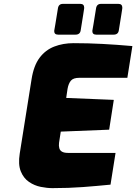

<svg xmlns="http://www.w3.org/2000/svg" viewBox="-20 -966 704 992"><path d="M251 6Q223 6 190.5 -0.5Q158 -7 130 -26Q102 -45 87.5 -80.5Q73 -116 82 -173L143 -556Q154 -627 184.5 -667.5Q215 -708 260.5 -725.5Q306 -743 360 -743Q435 -743 510 -739Q585 -735 664 -728L638 -564H390Q359 -564 346.5 -549.5Q334 -535 329 -507L322 -460L568 -450L544 -296L294 -286L285 -228Q283 -212 286.5 -200Q290 -188 301 -182Q312 -176 331 -176H577L551 -12Q481 -5 408 0.5Q335 6 251 6ZM477 -787Q457 -787 457 -806Q457 -807 458 -812Q459 -817 463 -841Q467 -865 476 -921Q479 -946 502 -946H592Q612 -946 612 -926Q612 -926 611.5 -920.5Q611 -915 607 -891Q603 -867 594 -810Q591 -787 567 -787ZM280 -787Q260 -787 260 -806Q260 -807 261 -812Q262 -817 266 -841Q270 -865 279 -921Q282 -946 305 -946H395Q415 -946 415 -926Q415 -926 414.5 -920.5Q414 -915 410 -891Q406 -867 397 -810Q394 -787 370 -787Z"/></svg>

Font: Exo Thin Black
Style: Italic
Weight: 900
Italic angle: -9°
Version: Version 2.000